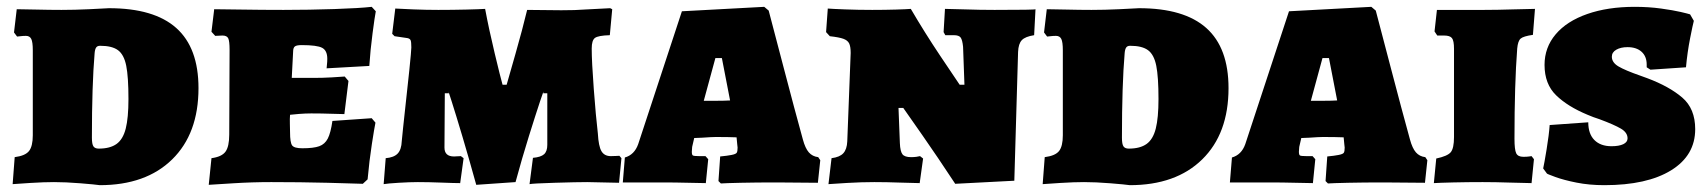

<svg xmlns="http://www.w3.org/2000/svg" viewBox="-20 -533 4997 562"><path d="M138 0Q109 0 69 2.5Q29 5 17 6L23 -73Q54 -77 65 -91Q76 -105 76 -137V-386Q76 -410 71.5 -419Q67 -428 56 -428Q47 -428 39.5 -427Q32 -426 30 -426L21 -438L29 -506Q45 -506 85 -505Q125 -504 160 -504Q198 -504 240.5 -506Q283 -508 299 -509Q431 -509 496 -451Q561 -393 561 -275Q561 -142 484 -66.5Q407 9 272 9Q259 7 215.5 3.5Q172 0 138 0ZM257 -378Q249 -284 249 -130Q249 -111 253.5 -104.5Q258 -98 269 -98Q302 -98 321 -111.5Q340 -125 348 -156.5Q356 -188 356 -243Q356 -308 349.5 -340.5Q343 -373 325.5 -386Q308 -399 273 -399Q265 -399 261.5 -394Q258 -389 257 -378Z M599 -70Q629 -74 640 -89Q651 -104 651 -139L652 -387Q652 -413 648 -421Q644 -429 631 -429L610 -428L599 -440L607 -506Q628 -506 686.5 -505Q745 -504 810 -504Q885 -504 959 -506.5Q1033 -509 1068 -513L1080 -500Q1077 -485 1070.5 -435.5Q1064 -386 1061 -340L936 -333Q936 -336 937 -344Q938 -352 938 -361Q938 -385 923 -393Q908 -401 863 -401Q848 -401 843 -397Q838 -393 838 -382L834 -305H899Q924 -305 951 -306.5Q978 -308 989 -309L1000 -296L988 -199Q978 -199 950 -200Q922 -201 891 -201Q874 -201 855 -199.5Q836 -198 829 -197Q828 -186 828.5 -170Q829 -154 829 -146Q829 -116 835 -107.5Q841 -99 865 -99Q898 -99 914.5 -105Q931 -111 939.5 -127.5Q948 -144 953 -179L1068 -187L1079 -174Q1076 -160 1068.5 -111.5Q1061 -63 1056 -8L1042 5Q1019 4 938.5 2Q858 0 774 0Q718 0 662.5 3.5Q607 7 591 8Z M1799 -70 1792 2 1699 0Q1669 0 1603.5 2Q1538 4 1530 6L1540 -71Q1563 -73 1572.5 -81.5Q1582 -90 1582 -109V-260H1570Q1574 -276 1561 -237Q1548 -198 1528 -134Q1508 -70 1489 0L1374 8Q1353 -68 1333.5 -133.5Q1314 -199 1301.5 -238Q1289 -277 1294 -260H1282L1281 -101Q1281 -75 1309 -75L1329 -76L1337 -70L1327 3Q1311 3 1272.5 1.5Q1234 0 1203 0Q1180 0 1147 2Q1114 4 1103 6L1109 -70Q1133 -72 1144 -83.5Q1155 -95 1156 -120L1160 -160Q1184 -376 1184 -394Q1184 -410 1182 -415Q1180 -420 1172.5 -421.5Q1165 -423 1135 -427L1128 -434L1137 -508Q1152 -507 1190 -505.5Q1228 -504 1263 -504Q1305 -504 1345 -505Q1385 -506 1400 -507Q1411 -448 1428 -377Q1445 -306 1451 -285H1463Q1469 -306 1489 -376Q1509 -446 1523 -504L1623 -503Q1667 -503 1689 -505L1766 -509L1772 -506L1765 -430Q1731 -429 1721.5 -422Q1712 -415 1712 -391Q1712 -353 1718 -273Q1724 -193 1730 -142Q1732 -105 1740.5 -90.5Q1749 -76 1768 -76Q1777 -76 1784 -76.5Q1791 -77 1793 -77ZM1156 -120Z M2083 -3 2088 -75Q2109 -77 2121.5 -79.5Q2134 -82 2136.5 -86Q2139 -90 2139 -101L2138 -110L2136 -131Q2113 -132 2075 -132Q2064 -132 2036 -130L2012 -129L2006 -103L2005 -89Q2005 -80 2008 -78Q2011 -76 2027 -76H2045L2053 -67L2046 3Q2033 3 1995 2Q1957 1 1916 1H1803L1809 -72Q1837 -80 1848 -111L1976 -500L2217 -513L2230 -502Q2243 -453 2274.5 -332.5Q2306 -212 2330 -125Q2337 -99 2347.5 -87Q2358 -75 2375 -73L2381 -64L2374 2L2254 1Q2194 1 2149 2Q2104 3 2090 4ZM2078 -238Q2102 -238 2117 -239L2093 -363H2074L2040 -238Z M2799 -396Q2797 -416 2792 -423Q2787 -430 2772 -430H2747L2742 -439L2746 -507Q2762 -507 2805 -505.5Q2848 -504 2891 -504Q3011 -504 3011 -506L3007 -430Q2981 -426 2971 -415.5Q2961 -405 2960 -381L2949 -4L2776 5Q2724 -74 2680 -137Q2636 -200 2624 -217H2610L2614 -114Q2615 -90 2621.5 -81.5Q2628 -73 2647 -73Q2655 -73 2662.5 -74Q2670 -75 2673 -76L2682 -69L2672 3Q2656 3 2615.5 1.5Q2575 0 2539 0Q2502 0 2459.5 2.5Q2417 5 2405 6L2414 -70Q2438 -73 2448.5 -84.5Q2459 -96 2460 -119L2470 -378Q2470 -397 2465.5 -406Q2461 -415 2448.5 -419.5Q2436 -424 2409 -427L2398 -439L2403 -508Q2414 -507 2453 -505.5Q2492 -504 2533 -504Q2570 -504 2602.5 -505Q2635 -506 2646 -507Q2687 -437 2731.5 -370.5Q2776 -304 2789 -285H2803Z M3153 0Q3124 0 3084 2.5Q3044 5 3032 6L3038 -73Q3069 -77 3080 -91Q3091 -105 3091 -137V-386Q3091 -410 3086.5 -419Q3082 -428 3071 -428Q3062 -428 3054.5 -427Q3047 -426 3045 -426L3036 -438L3044 -506Q3060 -506 3100 -505Q3140 -504 3175 -504Q3213 -504 3255.5 -506Q3298 -508 3314 -509Q3446 -509 3511 -451Q3576 -393 3576 -275Q3576 -142 3499 -66.5Q3422 9 3287 9Q3274 7 3230.5 3.5Q3187 0 3153 0ZM3272 -378Q3264 -284 3264 -130Q3264 -111 3268.5 -104.5Q3273 -98 3284 -98Q3317 -98 3336 -111.5Q3355 -125 3363 -156.5Q3371 -188 3371 -243Q3371 -308 3364.5 -340.5Q3358 -373 3340.5 -386Q3323 -399 3288 -399Q3280 -399 3276.5 -394Q3273 -389 3272 -378Z M3860 -3 3865 -75Q3886 -77 3898.5 -79.5Q3911 -82 3913.5 -86Q3916 -90 3916 -101L3915 -110L3913 -131Q3890 -132 3852 -132Q3841 -132 3813 -130L3789 -129L3783 -103L3782 -89Q3782 -80 3785 -78Q3788 -76 3804 -76H3822L3830 -67L3823 3Q3810 3 3772 2Q3734 1 3693 1H3580L3586 -72Q3614 -80 3625 -111L3753 -500L3994 -513L4007 -502Q4020 -453 4051.5 -332.5Q4083 -212 4107 -125Q4114 -99 4124.5 -87Q4135 -75 4152 -73L4158 -64L4151 2L4031 1Q3971 1 3926 2Q3881 3 3867 4ZM3855 -238Q3879 -238 3894 -239L3870 -363H3851L3817 -238Z M4184 -69Q4217 -76 4226.5 -87.5Q4236 -99 4236 -132V-390Q4236 -414 4230 -421.5Q4224 -429 4207 -429H4187L4179 -441L4186 -504H4324Q4362 -504 4408.5 -505.5Q4455 -507 4473 -507L4467 -431Q4439 -427 4431 -420Q4423 -413 4421 -391Q4413 -287 4413 -127Q4413 -95 4418 -84.5Q4423 -74 4439 -74Q4450 -74 4456 -75Q4462 -76 4463 -76L4470 -67L4463 3Q4446 3 4401.5 1.5Q4357 0 4320 0Q4275 0 4233.5 1Q4192 2 4177 3Z M4508 -25 4497 -40Q4500 -53 4507 -95.5Q4514 -138 4516 -167L4629 -175Q4629 -141 4647 -123Q4665 -105 4697 -105Q4719 -105 4731.5 -111Q4744 -117 4744 -128Q4744 -145 4724.5 -156.5Q4705 -168 4662 -184Q4643 -190 4627 -197Q4569 -221 4535 -254Q4501 -287 4501 -343Q4501 -394 4533.5 -432.5Q4566 -471 4626 -492Q4686 -513 4765 -513Q4806 -513 4842 -508Q4878 -503 4899.5 -498Q4921 -493 4927 -491L4938 -472Q4935 -461 4927 -420.5Q4919 -380 4915 -336L4811 -329L4800 -336V-344Q4800 -368 4785 -381.5Q4770 -395 4744 -395Q4724 -395 4711 -387.5Q4698 -380 4698 -367Q4698 -350 4717.5 -338.5Q4737 -327 4780 -312L4802 -304Q4866 -280 4904 -247.5Q4942 -215 4942 -155Q4942 -78 4871.5 -34.5Q4801 9 4676 9Q4632 9 4594.5 1.5Q4557 -6 4532.5 -15Q4508 -24 4508 -25Z"/></svg>

Font: Alegreya SC Black
Style: Regular
Weight: 900
Designer: Juan Pablo del Peral
Foundry: Huerta Tipografica
Version: Version 2.007; ttfautohint (v1.6)